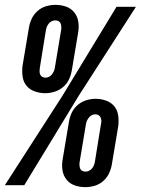

<svg xmlns="http://www.w3.org/2000/svg" viewBox="-48 -763 580 791"><path d="M138 -379Q116 -379 95 -386.5Q74 -394 61 -410Q48 -426 45 -448.5Q42 -471 45 -493L71 -648Q74 -667 82.5 -685.5Q91 -704 107 -718Q123 -732 142.5 -737.5Q162 -743 180 -743Q203 -743 223.5 -736Q244 -729 257.5 -712.5Q271 -696 274.5 -674Q278 -652 274 -629L248 -474Q245 -455 236.5 -436.5Q228 -418 212 -404.5Q196 -391 176.5 -385Q157 -379 138 -379ZM-28 0 209 -368 432 -735H512L276 -368L52 0ZM139 -443Q147 -443 154 -446.5Q161 -450 166 -456.5Q171 -463 174 -470Q177 -477 178 -484L204 -640Q205 -647 204.5 -654Q204 -661 201.5 -667Q199 -673 193 -676Q187 -679 179 -679Q172 -679 165 -675.5Q158 -672 153 -666Q148 -660 145 -652.5Q142 -645 141 -638L116 -483Q115 -476 115 -469Q115 -462 117.5 -456Q120 -450 126 -446.5Q132 -443 139 -443ZM304 8Q281 8 260.5 1Q240 -6 226.5 -22.5Q213 -39 209.5 -61Q206 -83 210 -106L236 -261Q239 -280 247.5 -298.5Q256 -317 272 -330.5Q288 -344 307.5 -350Q327 -356 346 -356Q368 -356 389 -348.5Q410 -341 423 -325Q436 -309 439 -286.5Q442 -264 439 -242L413 -87Q410 -68 401.5 -49.5Q393 -31 377 -17Q361 -3 341.5 2.5Q322 8 304 8ZM305 -56Q312 -56 319 -59.5Q326 -63 331 -69Q336 -75 339 -82.5Q342 -90 343 -97L368 -252Q370 -259 369.5 -266Q369 -273 366.5 -279Q364 -285 358 -288.5Q352 -292 345 -292Q337 -292 330 -288.5Q323 -285 318 -278.5Q313 -272 310 -265Q307 -258 306 -251L280 -95Q279 -88 279.5 -81Q280 -74 282.5 -68Q285 -62 291 -59Q297 -56 305 -56Z"/></svg>

Font: Iosevka QP
Style: Italic
Weight: 400
Italic angle: -9°
Designer: Belleve Invis
Foundry: Belleve Invis
Version: Version 20.0.0; ttfautohint (v1.8.4)